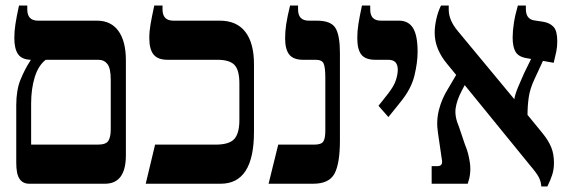

<svg xmlns="http://www.w3.org/2000/svg" viewBox="-20 -667 2062 697"><path d="M86 0Q63 0 51 -17.5Q39 -35 39 -76V-285Q39 -340 54.5 -378Q70 -416 91 -448V-450Q59 -451 45.5 -470.5Q32 -490 32 -529Q32 -553 36 -579.5Q40 -606 49 -647H79V-633Q79 -592 118 -592H332Q383 -592 410 -554.5Q437 -517 437 -448V-104Q437 0 361 0ZM93 -142H335Q365 -142 373.5 -156Q382 -170 382 -197V-378Q382 -419 370 -434.5Q358 -450 337 -450H146Q119 -429 106 -386.5Q93 -344 93 -291Z M509 0 543 -142H763Q812 -142 830.5 -162.5Q849 -183 849 -231V-364Q849 -413 831 -431.5Q813 -450 769 -450H588Q553 -450 537.5 -469Q522 -488 522 -529Q522 -553 526.5 -579Q531 -605 540 -647H570V-633Q570 -592 609 -592H778Q839 -592 870.5 -551.5Q902 -511 902 -434V-188Q902 0 781 0Z M955 0 990 -142H1121Q1146 -142 1153.5 -153Q1161 -164 1161 -193V-384Q1161 -422 1155 -436Q1149 -450 1126 -450H1080Q1045 -450 1030 -469Q1015 -488 1015 -528Q1015 -553 1019 -579.5Q1023 -606 1033 -647H1062V-633Q1062 -592 1101 -592H1130Q1182 -592 1198 -565Q1214 -538 1214 -475V-157Q1214 -74 1194.5 -37Q1175 0 1117 0Z M1390 -242 1354 -283 1388 -326Q1410 -354 1417 -375.5Q1424 -397 1424 -414Q1424 -431 1416 -440.5Q1408 -450 1388 -450H1342Q1307 -450 1292 -468.5Q1277 -487 1277 -529Q1277 -554 1281 -579.5Q1285 -605 1294 -647H1324V-632Q1324 -592 1363 -592H1428Q1463 -592 1479.5 -565Q1496 -538 1496 -479Q1496 -440 1484.5 -392.5Q1473 -345 1435 -298Z M1547 0V-64H1568Q1589 -64 1584 -88L1570 -184Q1563 -228 1573.5 -268.5Q1584 -309 1606 -344L1636 -395L1604 -434Q1582 -460 1570 -488.5Q1558 -517 1558 -549Q1558 -571 1564 -598Q1570 -625 1581 -647H1609V-632Q1609 -593 1643 -553L1847 -307Q1850 -325 1861 -351.5Q1872 -378 1883 -402L1908 -453L1891 -456Q1862 -461 1851.5 -479Q1841 -497 1841 -531Q1841 -554 1845.5 -583.5Q1850 -613 1860 -647H1889V-634Q1889 -598 1919 -593L1952 -588Q1976 -584 1989.5 -569.5Q2003 -555 2003 -517Q2003 -497 1999.5 -480Q1996 -463 1990 -439L1951 -446L1920 -379Q1904 -345 1899.5 -314Q1895 -283 1895 -250L1949 -184Q1971 -157 1981 -132.5Q1991 -108 1991 -76Q1991 -52 1984.5 -32Q1978 -12 1967 10H1945Q1944 -8 1936 -23.5Q1928 -39 1904 -67L1667 -358L1657 -339Q1638 -303 1634 -273.5Q1630 -244 1646 -207L1668 -142Q1681 -112 1686 -74.5Q1691 -37 1678 0Z"/></svg>

Font: Noto Serif Hebrew Condensed
Style: Bold
Weight: 700
Width: 3
Designer: Monotype Design Team
Foundry: Monotype Imaging Inc.
Version: Version 2.004; ttfautohint (v1.8.4.7-5d5b)